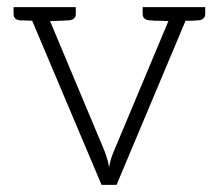

<svg xmlns="http://www.w3.org/2000/svg" viewBox="-20 -517 619 537"><path d="M516 -497H479H379V-478C379 -467 386 -461 399 -460H405C407 -460 409 -459 412 -459H427C434 -459 442 -458 451 -458L298 -93C295 -86 292 -78 290 -71C288 -64 287 -57 285 -50C284 -52 284 -55 283 -60C282 -65 281 -69 280 -71C278 -78 276 -85 273 -93L120 -458C131 -458 142 -459 150 -459C158 -459 164 -460 166 -460H172C185 -461 192 -467 192 -478V-497H91H54H18V-478C18 -467 24 -461 37 -460C37 -460 48 -460 70 -459L264 0H306L499 -459H518C524 -459 527 -460 529 -460H534C547 -461 554 -467 554 -478V-497Z"/></svg>

Font: SVN-Aleo
Style: Light
Weight: 300
Designer: Alessio Laiso
Version: Version 1.2.2